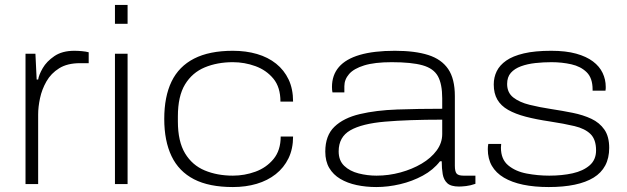

<svg xmlns="http://www.w3.org/2000/svg" viewBox="-20 -743 2529 775"><path d="M83 0V-526H123L128 -422H134Q137 -441 152.5 -468Q168 -495 199.5 -516.5Q231 -538 280 -538Q295 -538 311 -536.5Q327 -535 338 -532V-488H303Q252 -488 219 -467.5Q186 -447 167.5 -414.5Q149 -382 141.5 -346.5Q134 -311 134 -281V0Z M444 -647V-723H495V-647ZM444 0V-526H495V0Z M920 12Q824 12 763 -19.5Q702 -51 672.5 -112.5Q643 -174 643 -263Q643 -353 672.5 -414Q702 -475 763.5 -506.5Q825 -538 920 -538Q973 -538 1017.5 -525Q1062 -512 1094.5 -486Q1127 -460 1145 -422Q1163 -384 1163 -333H1112Q1112 -391 1083.5 -425.5Q1055 -460 1011 -476Q967 -492 920 -492Q857 -492 806.5 -471Q756 -450 727 -402.5Q698 -355 698 -273V-253Q698 -172 727 -124Q756 -76 806.5 -55Q857 -34 920 -34Q967 -34 1011 -50Q1055 -66 1084 -101Q1113 -136 1113 -192H1163Q1163 -142 1144.5 -104Q1126 -66 1093 -40Q1060 -14 1016 -1Q972 12 920 12Z M1499 12Q1457 12 1419.5 4Q1382 -4 1353.5 -21Q1325 -38 1309 -65Q1293 -92 1293 -131Q1293 -196 1330 -231.5Q1367 -267 1432.5 -282.5Q1498 -298 1583.5 -301Q1669 -304 1765 -304V-346Q1765 -404 1747.5 -435.5Q1730 -467 1685.5 -479.5Q1641 -492 1561 -492Q1492 -492 1450 -479Q1408 -466 1389 -444Q1370 -422 1370 -395V-370H1322Q1321 -375 1320.5 -380Q1320 -385 1320 -392Q1320 -440 1348 -472.5Q1376 -505 1432.5 -521.5Q1489 -538 1574 -538Q1655 -538 1708.5 -521Q1762 -504 1789 -464.5Q1816 -425 1816 -355V-74Q1816 -51 1823 -42.5Q1830 -34 1851 -34H1899V-1Q1879 6 1861.5 8Q1844 10 1833 10Q1800 10 1785.5 -3.5Q1771 -17 1767 -40Q1763 -63 1763 -92H1756Q1729 -57 1686.5 -34Q1644 -11 1595 0.5Q1546 12 1499 12ZM1500 -34Q1549 -34 1596.5 -47Q1644 -60 1682 -82.5Q1720 -105 1742.5 -135.5Q1765 -166 1765 -202V-260Q1628 -260 1534.5 -252Q1441 -244 1394 -217Q1347 -190 1347 -132Q1347 -95 1369.5 -73.5Q1392 -52 1427.5 -43Q1463 -34 1500 -34Z M2195 12Q2137 12 2091.5 2.5Q2046 -7 2014 -26Q1982 -45 1965.5 -73.5Q1949 -102 1949 -141Q1949 -146 1949.5 -152Q1950 -158 1951 -162H2003Q2003 -159 2002.5 -154.5Q2002 -150 2002 -147Q2002 -100 2031.5 -75.5Q2061 -51 2106 -42.5Q2151 -34 2197 -34Q2249 -34 2291.5 -43.5Q2334 -53 2360 -75.5Q2386 -98 2386 -136Q2386 -180 2363.5 -202Q2341 -224 2299 -234Q2257 -244 2198 -253Q2144 -261 2102 -272Q2060 -283 2031 -299.5Q2002 -316 1987.5 -341Q1973 -366 1973 -402Q1973 -431 1985 -455.5Q1997 -480 2023.5 -498.5Q2050 -517 2094.5 -527.5Q2139 -538 2205 -538Q2264 -538 2305.5 -526.5Q2347 -515 2373.5 -495Q2400 -475 2412.5 -448.5Q2425 -422 2425 -393Q2425 -389 2425 -386.5Q2425 -384 2424 -377H2372V-382Q2372 -428 2348 -451.5Q2324 -475 2286 -483.5Q2248 -492 2206 -492Q2173 -492 2141 -488.5Q2109 -485 2083 -475.5Q2057 -466 2042 -449Q2027 -432 2027 -404Q2027 -369 2052 -349.5Q2077 -330 2117.5 -320Q2158 -310 2204 -303Q2250 -296 2292 -287.5Q2334 -279 2367 -263.5Q2400 -248 2419.5 -220Q2439 -192 2439 -146Q2439 -105 2423 -75Q2407 -45 2376 -26Q2345 -7 2299.5 2.5Q2254 12 2195 12Z"/></svg>

Font: Archivo Expanded Thin
Style: Regular
Weight: 250
Width: 7
Designer: Hector Gatti
Foundry: Omnibus-Type
Version: Version 2.001